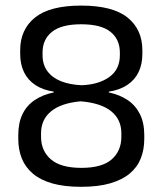

<svg xmlns="http://www.w3.org/2000/svg" viewBox="-20 -672 596 704"><path d="M277.5 13Q216.5 13 172.8 0.8Q129 -11.5 101.2 -34.8Q73.5 -58 60.2 -90.5Q47 -123 47 -163V-176.5Q47 -221.5 62.5 -253.5Q78 -285.5 107.5 -305.2Q137 -325 177 -333V-336Q137.5 -342 110 -360Q82.5 -378 68.2 -407Q54 -436 54 -474.5V-488Q54 -564 108.5 -607.8Q163 -651.5 277.5 -651.5Q393 -651.5 447.5 -607.8Q502 -564 502 -488V-474.5Q502 -436 487.8 -407Q473.5 -378 446 -360Q418.5 -342 379 -336V-333Q419.5 -324.5 448.5 -304.8Q477.5 -285 493.2 -253.2Q509 -221.5 509 -176.5V-163Q509 -123.5 496.2 -91.2Q483.5 -59 455.8 -35.8Q428 -12.5 384 0.2Q340 13 277.5 13ZM278.5 -56.5Q354.5 -56.5 389.8 -87.8Q425 -119 425 -170.5V-183.5Q425 -234 387.5 -264.2Q350 -294.5 275.5 -300.5Q204 -294 167.2 -263.8Q130.5 -233.5 130.5 -183.5V-170.5Q130.5 -119 166.5 -87.8Q202.5 -56.5 278.5 -56.5ZM279.5 -359.5Q342.5 -362 381 -389.8Q419.5 -417.5 419.5 -470V-479.5Q419.5 -527.5 385.2 -555.2Q351 -583 277.5 -583Q205 -583 170.5 -555.2Q136 -527.5 136 -479.5V-470Q136 -435 153.8 -411Q171.5 -387 203.5 -374.2Q235.5 -361.5 279.5 -359.5Z"/></svg>

Font: Anek Odia Medium
Style: Regular
Weight: 400
Version: Version 1.003